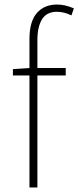

<svg xmlns="http://www.w3.org/2000/svg" viewBox="-20 -827 346 847"><path d="M37 -494V-522L110 -527V-655Q110 -732 142.5 -769.5Q175 -807 232 -807Q267 -807 306 -790L295 -759Q263 -775 231 -775Q186 -775 165.5 -742Q145 -709 145 -650V-527H270V-494H145V0H110V-494Z"/></svg>

Font: Source Han Sans SC ExtraLight
Style: Regular
Weight: 250
Designer: Ryoko NISHIZUKA 西塚涼子 (kana, bopomofo & ideographs); Paul D. Hunt (Latin, Greek & Cyrillic); Sandoll Communications 산돌커뮤니
Foundry: Adobe
Version: Version 2.004;hotconv 1.0.118;makeotfexe 2.5.65603